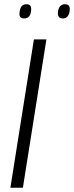

<svg xmlns="http://www.w3.org/2000/svg" viewBox="-20 -886 349 906"><path d="M29 0 140 -700H199L88 0ZM276 -799Q264 -799 258.5 -805.5Q253 -812 253 -824Q254 -844 262.5 -855Q271 -866 286 -866Q299 -866 304.5 -859.5Q310 -853 309 -840Q308 -820 299.5 -809.5Q291 -799 276 -799ZM94 -799Q82 -799 76.5 -805Q71 -811 72 -823Q73 -843 80.5 -854.5Q88 -866 105 -866Q117 -866 122.5 -859.5Q128 -853 127 -840Q126 -819 117.5 -809Q109 -799 94 -799Z"/></svg>

Font: Georama ExtraCondensed Thin Light
Style: Italic
Weight: 300
Italic angle: -9°
Version: Version 1.001